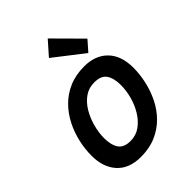

<svg xmlns="http://www.w3.org/2000/svg" viewBox="-225 -885 1009 1009"><g transform="rotate(-45 280.0 -380.5)"><path d="M221 13Q134 13 87.5 -38Q41 -89 41 -175Q41 -224 52.5 -275Q64 -326 87.5 -372.5Q111 -419 147 -455.5Q183 -492 232.5 -513.5Q282 -535 346 -535Q428 -535 476 -486Q524 -437 524 -347Q524 -298 512.5 -247Q501 -196 478 -149.5Q455 -103 419 -66.5Q383 -30 333.5 -8.5Q284 13 221 13ZM241 -85Q282 -85 313.5 -107.5Q345 -130 367.5 -166.5Q390 -203 401.5 -246Q413 -289 413 -329Q413 -380 393.5 -409Q374 -438 323 -438Q282 -438 250.5 -415.5Q219 -393 197.5 -356.5Q176 -320 164.5 -277Q153 -234 153 -194Q153 -143 172.5 -114Q192 -85 241 -85ZM411 -569 246 -697 314 -774 461 -626Z"/></g></svg>

Font: Ubuntu Sans Mono Medium
Style: Italic
Weight: 500
Italic angle: -13.5°
Monospace: yes
Designer: Dalton Maag Ltd
Foundry: Dalton Maag Ltd
Version: Version 1.006